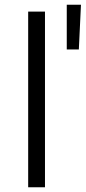

<svg xmlns="http://www.w3.org/2000/svg" viewBox="-20 -791 362 811"><path d="M99 -742H170V0H99ZM262 -771H322L313 -582H262Z"/></svg>

Font: APTA Sans Regular
Style: Regular
Weight: 400
Version: Version 7.200